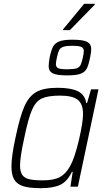

<svg xmlns="http://www.w3.org/2000/svg" viewBox="-20 -978 554 1006"><path d="M40 -106Q40 -159 61 -256Q84 -367 108 -421Q132 -475 171 -496.5Q210 -518 282 -518Q351 -518 388 -500Q425 -482 432 -438H436L457 -510H496L388 0H349L361 -78H357Q332 -26 294.5 -9Q257 8 193 8Q136 8 103 -2Q70 -12 55 -36.5Q40 -61 40 -106ZM347 -107Q371 -149 393 -242.5Q415 -336 415 -381Q415 -433 387.5 -455Q360 -477 295 -477Q231 -477 199 -462Q167 -447 147.5 -402Q128 -357 107 -255Q85 -154 85 -112Q85 -79 96.5 -62Q108 -45 133 -39Q158 -33 204 -33Q262 -33 293.5 -50Q325 -67 347 -107ZM235 -631Q235 -646 240 -676Q248 -715 258 -733.5Q268 -752 290.5 -761Q313 -770 359 -770Q416 -770 437 -758.5Q458 -747 458 -721Q458 -705 452 -676Q444 -637 434.5 -618.5Q425 -600 402 -591.5Q379 -583 333 -583Q277 -583 256 -594Q235 -605 235 -631ZM414 -676Q419 -699 419 -710Q419 -726 406.5 -732Q394 -738 359 -738Q326 -738 311 -732.5Q296 -727 290 -715.5Q284 -704 278 -676Q273 -653 273 -642Q273 -626 285.5 -620.5Q298 -615 333 -615Q366 -615 381 -620Q396 -625 402 -637Q408 -649 414 -676ZM310 -820 311 -825 421 -958H477L476 -953L346 -820Z"/></svg>

Font: Saira Semi Condensed ExtraLight
Style: Italic
Weight: 200
Width: 4
Italic angle: -12°
Designer: Hector Gatti with collaboration of the Omnibus-Type team
Foundry: Omnibus-Type
Version: Version 1.001; ttfautohint (v1.8)